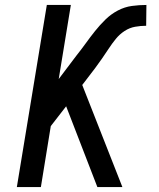

<svg xmlns="http://www.w3.org/2000/svg" viewBox="-20 -755 640 775"><path d="M48 0 169 -735H266L217 -436L288 -530Q308 -555 326 -580Q344 -605 363.5 -629.5Q383 -654 405.5 -676Q428 -698 455.5 -712.5Q483 -727 512.5 -731Q542 -735 571 -735L570 -651Q548 -651 525.5 -647Q503 -643 483 -630Q463 -617 447.5 -598Q432 -579 419 -559Q406 -539 392 -519Q378 -499 364 -480L312 -412L474 0H373L247 -326L185 -246L145 0Z"/></svg>

Font: Iosevka Aile Medium Oblique
Style: Regular
Weight: 500
Italic angle: -9°
Designer: Belleve Invis
Foundry: Belleve Invis
Version: Version 31.1.0; ttfautohint (v1.8.4)